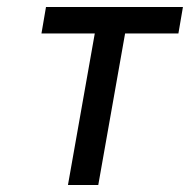

<svg xmlns="http://www.w3.org/2000/svg" viewBox="-20 -531 545 551"><path d="M175 0 252 -435H99L112 -511H505L492 -435H339L262 0Z"/></svg>

Font: Overpass
Style: Italic
Weight: 400
Italic angle: -10°
Designer: Delve Withrington, Dave Bailey, Thomas Jockin
Foundry: Delve Fonts LLC
Version: Version 4.000